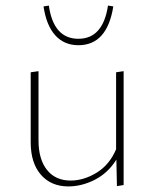

<svg xmlns="http://www.w3.org/2000/svg" viewBox="-20 -665 553 688"><path d="M261 -503Q210 -503 178 -538.5Q146 -574 136 -642L155 -645Q172 -526 261 -526Q349 -526 367 -645L386 -642Q364 -503 261 -503ZM396 -406 423 -410V-2L399 2L397 -93Q367 -45 320 -21Q273 3 225 3Q163 3 126.5 -39Q90 -81 90 -155V-406L118 -410V-162Q118 -94 148.5 -56Q179 -18 233 -18Q280 -18 326 -46Q372 -74 396 -130Z"/></svg>

Font: EauTestInfant Extralight
Style: Regular
Weight: 250
Designer: Christian Thalmann (Catharsis Fonts)
Version: Version 0.001;PS 000.001;hotconv 1.0.88;makeotf.lib2.5.64775